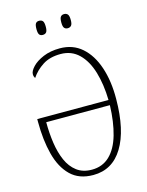

<svg xmlns="http://www.w3.org/2000/svg" viewBox="-133 -984 821 1075"><g transform="rotate(-15 277.5 -446.5)"><path d="M272 10Q190 10 141 -38Q92 -86 70.5 -169Q49 -252 49 -357V-374H462Q460 -465 438.5 -537Q417 -609 374.5 -650.5Q332 -692 269 -692Q206 -692 164.5 -665Q123 -638 97 -599Q94 -604 92 -609.5Q90 -615 90 -623Q90 -641 112.5 -665Q135 -689 176.5 -706.5Q218 -724 273 -724Q348 -724 400 -678.5Q452 -633 479 -552.5Q506 -472 505 -368Q504 -188 443.5 -89Q383 10 272 10ZM272 -21Q334 -21 375.5 -61Q417 -101 438 -174Q459 -247 462 -344H93Q93 -281 101.5 -223Q110 -165 130 -119.5Q150 -74 185 -47.5Q220 -21 272 -21ZM346 -821Q333 -821 326 -829.5Q319 -838 319 -861Q319 -886 326 -894.5Q333 -903 346 -903Q359 -903 366.5 -894.5Q374 -886 374 -861Q374 -838 366.5 -829.5Q359 -821 346 -821ZM201 -821Q188 -821 181.5 -829.5Q175 -838 175 -861Q175 -886 181.5 -894.5Q188 -903 201 -903Q215 -903 222 -894.5Q229 -886 229 -861Q229 -838 222 -829.5Q215 -821 201 -821Z"/></g></svg>

Font: Noto Serif Condensed ExtraLight
Style: Regular
Weight: 200
Width: 3
Designer: Monotype Design Team
Foundry: Monotype Imaging Inc.
Version: Version 2.013; ttfautohint (v1.8.4.7-5d5b)